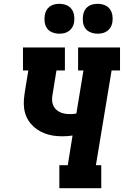

<svg xmlns="http://www.w3.org/2000/svg" viewBox="-20 -983 647 1003"><path d="M290 0V-120H334L359 -275Q346 -273 332.5 -272Q319 -271 305 -271Q281 -271 258 -274.5Q235 -278 214 -286Q193 -294 174.5 -306.5Q156 -319 141.5 -336Q127 -353 118 -373.5Q109 -394 106 -417Q103 -440 105 -463.5Q107 -487 111 -511L128 -615H100V-735H319V-615H275L255 -492Q252 -477 252 -463Q252 -449 256.5 -436.5Q261 -424 270 -414Q279 -404 291 -398Q303 -392 316.5 -389.5Q330 -387 344 -387Q353 -387 361.5 -387.5Q370 -388 379 -390L416 -615H388V-735H607V-615H563L481 -120H509V0ZM490 -807Q472 -807 454.5 -813.5Q437 -820 426.5 -834Q416 -848 413.5 -866.5Q411 -885 414 -904Q416 -917 422.5 -929Q429 -941 440 -949Q451 -957 464 -960Q477 -963 490 -963Q509 -963 526 -956.5Q543 -950 553.5 -936Q564 -922 567 -903.5Q570 -885 567 -866Q565 -853 558 -841Q551 -829 540 -821Q529 -813 516 -810Q503 -807 490 -807ZM290 -807Q272 -807 254.5 -813.5Q237 -820 226.5 -834Q216 -848 213.5 -866.5Q211 -885 214 -904Q216 -917 222.5 -929Q229 -941 240 -949Q251 -957 264 -960Q277 -963 290 -963Q309 -963 326 -956.5Q343 -950 353.5 -936Q364 -922 367 -903.5Q370 -885 367 -866Q365 -853 358 -841Q351 -829 340 -821Q329 -813 316 -810Q303 -807 290 -807Z"/></svg>

Font: Iosevka Curly Slab HvExObl
Style: Regular
Weight: 900
Width: 7
Italic angle: -9°
Monospace: yes
Designer: Belleve Invis
Foundry: Belleve Invis
Version: Version 11.1.0; ttfautohint (v1.8.3)